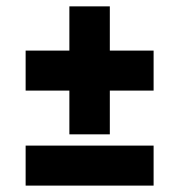

<svg xmlns="http://www.w3.org/2000/svg" viewBox="-20 -580 560 600"><path d="M460 -296.9H323.2V-160.2H196.8V-296.9H60.1V-421.9H196.8V-560.1H323.2V-421.9H460ZM460 0H60.1V-125H460Z"/></svg>

Font: Laconic
Style: Shadow
Weight: 900
Width: 6
Designer: Robby Woodard
Version: Version 1.000